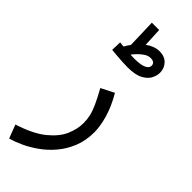

<svg xmlns="http://www.w3.org/2000/svg" viewBox="-339 -766 1020 1020"><g transform="rotate(45 171.0 -255.5)"><path d="M4 230 -25 154Q76 122 130.5 77.5Q185 33 205.5 -15Q226 -63 226 -107Q226 -135 220 -161Q214 -187 199 -220Q184 -253 157 -302L230 -339Q268 -274 284.5 -216Q301 -158 301 -114Q301 -51 280.5 0Q260 51 226.5 90.5Q193 130 153.5 158Q114 186 74.5 204Q35 222 4 230ZM180 -482Q162 -482 137.5 -483.5Q113 -485 91 -487Q69 -489 58 -490L60 -548Q66 -547 73 -546.5Q80 -546 88 -545Q98 -563 110 -579L105 -741H160L165 -635Q183 -648 202.5 -655.5Q222 -663 242 -663Q280 -663 302 -640Q324 -617 324 -583Q324 -563 312.5 -539.5Q301 -516 270 -499Q239 -482 180 -482ZM234 -604Q216 -604 199 -593Q182 -582 167.5 -567Q153 -552 145 -541Q161 -540 173 -540Q222 -540 244 -550.5Q266 -561 266 -578Q266 -592 257 -598Q248 -604 234 -604Z"/></g></svg>

Font: TSCustom
Style: Regular
Weight: 400
Designer: Monotype Design Team
Foundry: Monotype Imaging Inc.
Version: Version 2.004; ttfautohint (v1.8.3) -l 8 -r 50 -G 200 -x 14 